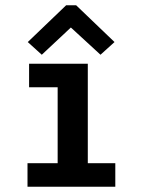

<svg xmlns="http://www.w3.org/2000/svg" viewBox="-20 -706 540 726"><path d="M84 0V-89H198V-376H90V-465H312V-89H416V0ZM138 -499 85 -547 230 -686H268L413 -547L360 -499L248 -602Z"/></svg>

Font: Inconsolata
Style: Bold
Weight: 700
Monospace: yes
Designer: Raph Levien, Cyreal, Brenton Simpson
Foundry: Raph Levien, Cyreal, Google
Version: Version 3.100; ttfautohint (v1.8.4.7-5d5b)